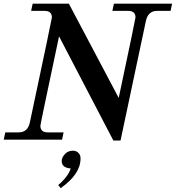

<svg xmlns="http://www.w3.org/2000/svg" viewBox="-49 -752 947 1034"><path d="M600.1 4.9H561.5L269 -556.2Q168.5 -83 168.5 -74.7Q168.5 -39.1 208 -39.1H293.5L285.2 0H-28.8L-20.5 -39.1H51.8Q100.6 -39.1 111.8 -92.8Q230.5 -650.4 230.5 -658.2Q230.5 -693.4 190.9 -693.4H118.7L127 -732.4H321.8L590.3 -224.6Q680.7 -650.4 680.7 -658.2Q680.7 -693.4 641.1 -693.4H556.2L564.5 -732.4H877.9L869.6 -693.4H797.4Q748.5 -693.4 736.8 -639.6ZM277.8 261.2 264.6 244.6Q317.4 199.7 332 155.3Q283.2 151.4 283.2 115.2Q283.2 93.8 304.2 74.2Q319.8 59.6 344.7 59.6Q363.8 59.6 376.5 74.7Q384.8 85.4 384.8 101.1Q384.8 186 277.8 261.2Z"/></svg>

Font: Munson
Style: Italic
Weight: 400
Italic angle: -12°
Designer: Paul James MIller
Foundry: High-Logic / Made with FontCreator
Version: Version 2.10;May 5, 2019;FontCreator 11.5.0.2430 64-bit